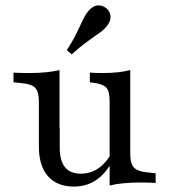

<svg xmlns="http://www.w3.org/2000/svg" viewBox="-20 -686 634 720"><path d="M203.2 -413.7V-206.5H125.8V-305.6Q125.8 -341.9 112.1 -356.5Q98.4 -371 61.3 -374.2L30.6 -377.4V-413.7Q45.2 -412.9 58.9 -412.5Q72.6 -412.1 87.1 -412.1Q122.6 -412.1 151.6 -414.9Q180.6 -417.7 203.2 -423.4ZM204 -206.5V-132.3Q204 -83.1 223.8 -58.9Q243.5 -34.7 283.1 -34.7Q325.8 -34.7 358.5 -62.1Q391.1 -89.5 414.5 -143.5L419.4 -122.6Q394.4 -54.8 353.6 -20.6Q312.9 13.7 257.3 13.7Q194.4 13.7 160.1 -25Q125.8 -63.7 125.8 -136.3V-206.5ZM391.1 0V-206.5H468.5V-108.1Q468.5 -71.8 482.7 -57.3Q496.8 -42.7 533.1 -39.5L563.7 -36.3V0Q549.2 -0.8 535.9 -1.2Q522.6 -1.6 507.3 -1.6Q472.6 -1.6 443.1 1.2Q413.7 4 391.1 9.7ZM468.5 -413.7V-206.5H391.1V-306.5Q391.1 -342.7 379.4 -356.5Q367.7 -370.2 334.7 -375L316.9 -377.4V-413.7Q330.6 -412.9 341.5 -412.5Q352.4 -412.1 364.5 -412.1Q395.2 -412.1 421.4 -414.9Q447.6 -417.7 468.5 -423.4ZM249.2 -482.3 230.6 -497.6Q255.6 -537.1 268.5 -564.5Q281.5 -591.9 290.7 -611.3Q300 -630.6 311.3 -644.4Q328.2 -664.5 346.4 -665.7Q364.5 -666.9 379 -654.8Q392.7 -643.5 394.4 -625Q396 -606.5 379.8 -587.1Q371 -575.8 358.9 -566.9Q346.8 -558.1 331 -547.2Q315.3 -536.3 295.2 -521Q275 -505.6 249.2 -482.3Z"/></svg>

Font: Playfair 9pt
Style: Regular
Weight: 400
Designer: Claus Eggers Sørensen
Foundry: Claus Eggers Sørensen
Version: Version 2.203